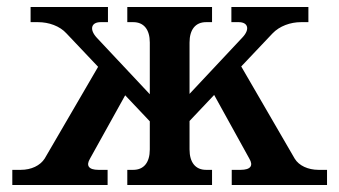

<svg xmlns="http://www.w3.org/2000/svg" viewBox="-20 -526 964 546"><path d="M818 -75 666 -337 755 -431C775 -452 806 -463 836 -463H857V-506H638V-463H659C685 -463 692 -443 669 -419L519 -259V-405C519 -442 536 -463 566 -463H583V-506H342V-463H359C389 -463 406 -442 406 -405V-258L255 -419C233 -443 240 -463 266 -463H287V-506H67V-463H88C119 -463 150 -452 169 -431L259 -336L107 -75C94 -55 69 -43 39 -43H15V0H286V-43H260C232 -43 224 -55 236 -75L336 -255L406 -181V-101C406 -64 389 -43 359 -43H342V0H583V-43H566C536 -43 519 -64 519 -101V-182L589 -256L689 -75C701 -55 693 -43 664 -43H639V0H910V-43H886C856 -43 830 -55 818 -75Z"/></svg>

Font: LT Superior Serif Semibold
Style: Regular
Weight: 600
Designer: Daniel Lyons
Foundry: LyonsType
Version: Version 2.120;FEAKit 1.0